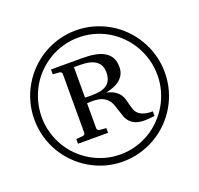

<svg xmlns="http://www.w3.org/2000/svg" viewBox="-133 -882 1102 1064"><g transform="rotate(-20 418.5 -350.5)"><path d="M499 -460.9Q499 -481.4 492.2 -497.8Q485.4 -514.2 470.2 -525.6Q455.1 -537.1 431.4 -543Q407.7 -548.8 374 -548.8H339.8V-369.1Q340.3 -369.1 344.7 -368.9Q349.1 -368.7 355 -368.7Q360.8 -368.7 366.9 -368.4Q373 -368.2 377 -368.2Q406.7 -368.2 429.4 -372.8Q452.1 -377.4 467.5 -388.4Q482.9 -399.4 491 -417Q499 -434.6 499 -460.9ZM667 -142.1Q664.6 -141.6 658.2 -140.9Q651.9 -140.1 643.6 -139.4Q635.3 -138.7 626 -137.9Q616.7 -137.2 608.9 -137.2Q575.7 -137.2 555.2 -145.8Q534.7 -154.3 522.2 -168.5Q509.8 -182.6 503.2 -200.4Q496.6 -218.3 491 -237.1Q485.4 -255.9 478.8 -273.7Q472.2 -291.5 459.7 -305.7Q447.3 -319.8 426.8 -328.4Q406.2 -336.9 373 -336.9Q361.8 -336.9 351.6 -336.4Q341.3 -335.9 339.8 -335.9V-187Q339.8 -182.6 343.8 -178.2Q347.7 -173.8 355 -172.9L393.1 -169.9V-142.1H215.8V-169.9L253.9 -172.9Q261.7 -173.8 265.4 -178.2Q269 -182.6 269 -187V-535.2Q269 -539.6 265.4 -543.7Q261.7 -547.9 253.9 -548.8L215.8 -551.8V-580.1H401.9Q442.9 -580.1 475.3 -574Q507.8 -567.9 530.5 -554.2Q553.2 -540.5 565.2 -518.3Q577.1 -496.1 577.1 -463.9Q577.1 -438.5 567.4 -420.2Q557.6 -401.9 541.5 -388.9Q525.4 -376 504.2 -367.9Q482.9 -359.9 460 -355Q489.7 -348.1 507.3 -336.7Q524.9 -325.2 534.9 -311Q544.9 -296.9 549.3 -280.8Q553.7 -264.6 557.6 -248.8Q561.5 -232.9 566.7 -218.5Q571.8 -204.1 583.3 -193.1Q594.7 -182.1 614.5 -175.5Q634.3 -168.9 667 -168.9ZM759.8 -350.1Q759.8 -397.9 747.6 -441.9Q735.4 -485.8 713.1 -524.2Q690.9 -562.5 659.9 -594Q628.9 -625.5 591.1 -647.9Q553.2 -670.4 509.5 -682.6Q465.8 -694.8 418.9 -694.8Q372.1 -694.8 328.6 -682.6Q285.2 -670.4 247.3 -648.2Q209.5 -626 178 -594.5Q146.5 -563 124.3 -524.7Q102.1 -486.3 89.6 -441.7Q77.1 -397 77.1 -348.1Q77.1 -301.3 89.4 -257.8Q101.6 -214.4 123.5 -176.3Q145.5 -138.2 176.5 -106.9Q207.5 -75.7 245.6 -53.2Q283.7 -30.8 327.1 -18.3Q370.6 -5.9 418 -5.9Q465.3 -5.9 509 -18.3Q552.7 -30.8 590.6 -53.2Q628.4 -75.7 659.7 -107.4Q690.9 -139.2 713.1 -177.2Q735.4 -215.3 747.6 -259.3Q759.8 -303.2 759.8 -350.1ZM803.2 -350.1Q803.2 -296.9 789.6 -247.6Q775.9 -198.2 750.7 -155.3Q725.6 -112.3 690.4 -77.1Q655.3 -42 612.3 -16.8Q569.3 8.3 520 22.2Q470.7 36.1 417 36.1Q364.3 36.1 315.7 22.2Q267.1 8.3 224.6 -16.8Q182.1 -42 147 -77.1Q111.8 -112.3 86.7 -155.3Q61.5 -198.2 47.9 -247.6Q34.2 -296.9 34.2 -350.1Q34.2 -403.3 47.9 -452.6Q61.5 -502 86.7 -544.9Q111.8 -587.9 146.7 -623.3Q181.6 -658.7 224.4 -683.8Q267.1 -709 316.4 -722.9Q365.7 -736.8 418.9 -736.8Q471.2 -736.8 520.3 -722.9Q569.3 -709 612.1 -684.1Q654.8 -659.2 689.9 -623.8Q725.1 -588.4 750.2 -545.4Q775.4 -502.4 789.3 -452.9Q803.2 -403.3 803.2 -350.1Z"/></g></svg>

Font: BabelStone Ogham Pictish
Style: Bold
Weight: 700
Designer: Andrew West
Foundry: BabelStone
Version: Version 1.02 March 14, 2022